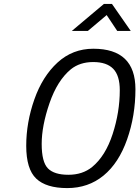

<svg xmlns="http://www.w3.org/2000/svg" viewBox="-20 -951 712 981"><path d="M451 -98Q519 -154 555.5 -266Q592 -378 592 -490Q592 -565 558.5 -599.5Q525 -634 456.5 -634Q388 -634 342 -597Q273 -540 233 -424Q193 -308 193 -215.5Q193 -123 225 -90.5Q257 -58 329.5 -58Q402 -58 451 -98ZM457 -702Q672 -702 672 -495Q672 -360 629.5 -239Q587 -118 509 -54Q431 10 323.5 10Q216 10 165 -38.5Q114 -87 114 -206Q114 -325 155.5 -443Q197 -561 274 -631.5Q351 -702 457 -702ZM347 -793 511 -931H552L648 -793H579L525 -874L429 -793Z"/></svg>

Font: TitilliumWebItalic
Style: Italic
Weight: 400
Italic angle: -13°
Version: Version 1.001;PS 57.000;hotconv 1.0.70;makeotf.lib2.5.55311